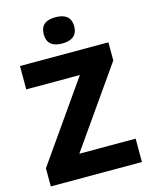

<svg xmlns="http://www.w3.org/2000/svg" viewBox="-135 -1068 864 1103"><g transform="rotate(-15 297.0 -517.0)"><path d="M304 -983C254 -983 214 -966 214 -905C214 -845 254 -827 304 -827C353 -827 395 -845 395 -905C395 -966 353 -983 304 -983ZM569 -51V-190H234L561 -657V-765H35V-626H354L27 -159V-51Z"/></g></svg>

Font: Noto Sans Tamil UI ExtraBold
Style: Regular
Weight: 800
Designer: Jelle Bosma - Monotype Design Team
Foundry: Monotype Imaging Inc.
Version: Version 2.004